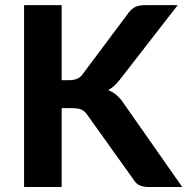

<svg xmlns="http://www.w3.org/2000/svg" viewBox="-20 -746 747 766"><path d="M226 -426H255.5Q292.5 -426 309 -449L492.5 -694.5Q505.5 -712 521 -718.8Q536.5 -725.5 559 -725.5H689L458 -428Q435.5 -399 411.5 -386.5Q429 -379.5 443 -368.2Q457 -357 470 -338.5L707 0H573.5Q560.5 0 551.2 -2Q542 -4 535 -7.5Q528 -11 523 -16.2Q518 -21.5 513.5 -28.5L327 -289.5Q317.5 -303 304.5 -308.8Q291.5 -314.5 268 -314.5H226V0H76V-725.5H226Z"/></svg>

Font: LatoLatin Heavy
Style: Regular
Weight: 800
Designer: Lukasz Dziedzic with Adam Twardoch and Botio Nikoltchev
Foundry: tyPoland Lukasz Dziedzic
Version: Version 2.015; 2015-08-06; http://www.latofonts.com/